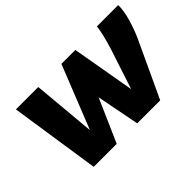

<svg xmlns="http://www.w3.org/2000/svg" viewBox="-89 -813 1080 1080"><g transform="rotate(-45 450.5 -273.0)"><path d="M79 -538H257L291 -161L441 -538H552L618 -160L697 -401Q727 -498 731 -546H901Q901 -499 884.5 -442.5Q868 -386 847 -339L689 0H506L456 -257L343 0H160Z"/></g></svg>

Font: Exo ExtraBold
Style: Italic
Weight: 800
Italic angle: -9°
Designer: Natanael Gama
Foundry: Natanael Gama
Version: Version 1.500; ttfautohint (v1.6)